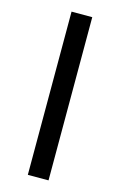

<svg xmlns="http://www.w3.org/2000/svg" viewBox="-114 -783 522 833"><g transform="rotate(15 146.5 -366.5)"><path d="M193 -733H100V0H193Z"/></g></svg>

Font: Spoqa Han Sans Neo
Style: Regular
Weight: 400
Designer: [Spoqa Han Sans Neo] Dong-huui Kim ___ Younghwa Kang ___ Yujin Lee ___ [Noto Sans] Ryoko NISHIZUKA ____ (kana & ideograp
Foundry: Spoqa (http://www.spoqa-han-sans.com)
Version: Version 1.100;hotconv 1.0.109;makeotfexe 2.5.65596